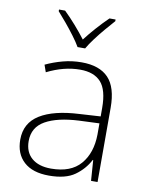

<svg xmlns="http://www.w3.org/2000/svg" viewBox="-86 -827 694 899"><g transform="rotate(10 260.5 -377.0)"><path d="M269 -539Q354 -539 396.5 -494.5Q439 -450 439 -353V0H408L401 -98H399Q375 -52 331.5 -21Q288 10 209 10Q131 10 89.5 -28Q48 -66 48 -133Q48 -212 113.5 -252.5Q179 -293 300 -299L400 -305V-345Q400 -431 367 -467.5Q334 -504 268 -504Q191 -504 111 -464L99 -498Q137 -516 180 -527.5Q223 -539 269 -539ZM304 -268Q202 -263 145 -231Q88 -199 88 -133Q88 -81 121 -52.5Q154 -24 213 -24Q307 -24 353 -77.5Q399 -131 400 -219V-272ZM237 -606Q225 -627 204.5 -654.5Q184 -682 161.5 -709Q139 -736 121 -756V-764H150Q177 -738 205 -706Q233 -674 255 -645Q277 -674 305.5 -706Q334 -738 361 -764H390V-756Q372 -736 349 -709Q326 -682 305.5 -654.5Q285 -627 273 -606Z"/></g></svg>

Font: Noto Sans ExtraLight
Style: Regular
Weight: 200
Designer: Monotype Design Team
Foundry: Monotype Imaging Inc.
Version: Version 2.007